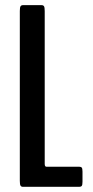

<svg xmlns="http://www.w3.org/2000/svg" viewBox="-20 -722 358 742"><path d="M68.8 0Q62.5 0 59.6 -4.2Q56.6 -8.3 56.6 -22.9V-679.2Q56.6 -693.8 59.6 -698Q62.5 -702.1 68.8 -702.1H140.6Q147 -702.1 149.9 -698Q152.8 -693.8 152.8 -679.2V-88.4Q152.8 -77.6 159.7 -77.6H286.6Q293 -77.6 295.9 -74.2Q298.8 -70.8 298.8 -58.6V-19.5Q298.8 -7.3 295.9 -3.7Q293 0 286.6 0Z"/></svg>

Font: BenchNine
Style: Bold
Weight: 700
Version: Version 1 ; ttfautohint (v0.92.18-e454-dirty) -l 8 -r 50 -G 